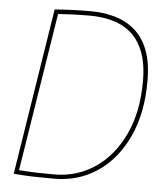

<svg xmlns="http://www.w3.org/2000/svg" viewBox="-52 -756 704 813"><g transform="rotate(5 300.0 -350.0)"><path d="M209 10Q156 10 119 9Q82 8 36 4L148 -704Q187 -707 223 -708.5Q259 -710 300 -710Q354 -710 401.5 -697Q449 -684 486.5 -653Q524 -622 545 -569Q566 -516 566 -435Q566 -298 519 -198Q472 -98 391.5 -44Q311 10 209 10ZM207 -8Q304 -8 381 -60.5Q458 -113 502.5 -208.5Q547 -304 547 -433Q547 -510 526.5 -560.5Q506 -611 471.5 -639.5Q437 -668 392.5 -679.5Q348 -691 300 -691Q264 -691 226 -689.5Q188 -688 164 -686L57 -13Q96 -10 130 -9Q164 -8 207 -8Z"/></g></svg>

Font: Georama Thin
Style: Italic
Weight: 100
Italic angle: -9°
Designer: Jean-Baptiste Levee
Foundry: Production Type
Version: Version 1.000